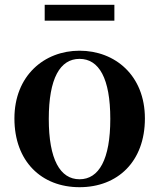

<svg xmlns="http://www.w3.org/2000/svg" viewBox="-20 -763 663 799"><path d="M311 16C469 16 583 -90 583 -270C583 -449 459 -552 311 -552C164 -552 40 -448 40 -270C40 -92 152 16 311 16ZM311 -17C230 -17 183 -100 183 -268C183 -437 230 -518 311 -518C392 -518 439 -437 439 -268C439 -100 392 -17 311 -17ZM166 -677H456V-743H166Z"/></svg>

Font: Noto Serif CJK HK
Style: Bold
Weight: 700
Designer: Ryoko NISHIZUKA 西塚涼子 (kana & ideographs); Frank Grießhammer (Latin, Greek & Cyrillic); Wenlong ZHANG 张文龙 (bopomofo); San
Foundry: Adobe
Version: Version 2.001;hotconv 1.1.0;makeotfexe 2.6.0